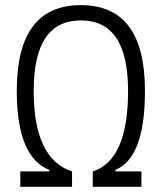

<svg xmlns="http://www.w3.org/2000/svg" viewBox="-20 -723 626 743"><path d="M58.6 0H258.8V-59.6C160.2 -91.8 110.4 -194.8 110.4 -371.1C110.4 -553.7 170.9 -644 293 -644C415 -644 475.6 -553.7 475.6 -371.1C475.6 -191.9 429.7 -88.4 338.9 -59.6V0H527.3V-59.6H426.8V-65.9C496.6 -93.8 541 -184.6 541 -371.1C541 -593.3 458.5 -703.1 293 -703.1C127.4 -703.1 44.9 -593.3 44.9 -371.1C44.9 -187.5 93.3 -96.2 170.9 -65.4V-59.6H58.6Z"/></svg>

Font: Cascadia Code PL Light
Style: Regular
Weight: 300
Monospace: yes
Designer: Aaron Bell
Foundry: Saja Typeworks
Version: Version 2404.023